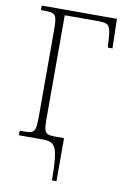

<svg xmlns="http://www.w3.org/2000/svg" viewBox="-100 -772 686 1041"><g transform="rotate(10 243.5 -252.0)"><path d="M262 210Q262 140 258 98Q254 56 244.5 35Q235 14 218.5 7Q202 0 175 0H43V-25H71Q96 -25 109 -30.5Q122 -36 127 -54Q132 -72 132 -109V-604Q132 -642 127 -660Q122 -678 109 -683.5Q96 -689 73 -689H43V-714H457L461 -552H435L432 -603Q429 -648 419 -666Q409 -684 367 -684H175V-109Q175 -73 179.5 -55.5Q184 -38 197.5 -32.5Q211 -27 238 -27H287V210Z"/></g></svg>

Font: Noto Serif SemiCondensed ExtraLight
Style: Regular
Weight: 200
Width: 4
Designer: Monotype Design Team
Foundry: Monotype Imaging Inc.
Version: Version 2.014